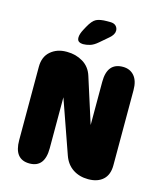

<svg xmlns="http://www.w3.org/2000/svg" viewBox="-121 -920 862 1011"><g transform="rotate(15 309.5 -415.0)"><path d="M135 0Q51.5 0 51.5 -105V-504.5Q51.5 -559.5 86 -589.2Q120.5 -619 171.5 -619H176Q223.5 -619 262.2 -595.8Q301 -572.5 315.5 -526.5L394.5 -279V-514.5Q394.5 -619 480 -619Q519 -619 542 -592.2Q565 -565.5 565 -514.5V-105Q565 -53.5 535.8 -26.8Q506.5 0 455.5 0H454.5Q407 0 371.5 -23.5Q336 -47 320 -92.5L218 -383V-105Q218 0 135 0ZM245 -680Q232.5 -680 222.8 -685.8Q213 -691.5 213 -708Q213 -726.5 227.5 -753.5L237.5 -772Q258 -809.5 278.2 -819.5Q298.5 -829.5 336.5 -829.5H354Q374.5 -829.5 385 -819Q395.5 -808.5 395.5 -793Q395.5 -772 371 -751L325 -711.5Q302 -691.5 282.2 -685.8Q262.5 -680 245 -680Z"/></g></svg>

Font: Sono Monospace ExtraBold
Style: Regular
Weight: 800
Version: Version 2.112